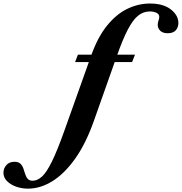

<svg xmlns="http://www.w3.org/2000/svg" viewBox="-340 -842 1056 1115"><path d="M205 -139.5Q158 -6.5 95.5 80.8Q33 168 -36.8 210.8Q-106.5 253.5 -177 253.5Q-214 253.5 -246.8 241.8Q-279.5 230 -299.8 209.2Q-320 188.5 -320 161Q-320 136 -303 116.8Q-286 97.5 -256 97.5Q-233 97.5 -221.5 108.8Q-210 120 -204.2 136.5Q-198.5 153 -193.5 169.5Q-188.5 186 -178.5 197Q-168.5 208 -148 207.5Q-121 206.5 -95 182.2Q-69 158 -38.2 95.5Q-7.5 33 33.5 -82L188.5 -517Q227 -625.5 281 -692.5Q335 -759.5 399 -790.5Q463 -821.5 531 -821.5Q608.5 -821.5 652.2 -787.2Q696 -753 696 -708Q696 -683.5 680.8 -666.2Q665.5 -649 634 -649Q605 -649 590.5 -663.5Q576 -678 576 -697Q576 -710.5 580.5 -722.5Q585 -734.5 585 -744.5Q585 -759 569.5 -767.2Q554 -775.5 529.5 -775.5Q492.5 -775.5 462 -751Q431.5 -726.5 402 -669.8Q372.5 -613 338 -515.5ZM444 -524.5 427 -481.5H96L112.5 -524.5Z"/></svg>

Font: Libre Caslon Text
Style: Italic
Weight: 400
Italic angle: -22.583°
Designer: Pablo Impallari, Rodrigo Fuenzalida, Katja Schimmel
Foundry: Pablo Impallari, Rodrigo Fuenzalida
Version: Version 2.000